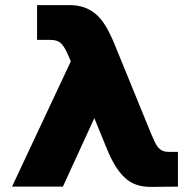

<svg xmlns="http://www.w3.org/2000/svg" viewBox="-20 -730 743 751"><path d="M570 1Q537 1 512 -8Q487 -17 467 -36Q447 -55 430 -83Q413 -111 398 -148L349 -268L226 0H27L257 -490L252 -502Q244 -521 237 -534.5Q230 -548 222 -557Q214 -566 203 -570Q192 -574 176 -574H125V-710H252Q285 -710 311 -700.5Q337 -691 357.5 -672.5Q378 -654 394.5 -626Q411 -598 426 -562L571 -207Q579 -188 585.5 -174.5Q592 -161 599.5 -152.5Q607 -144 616.5 -140Q626 -136 640 -136H676V0Z"/></svg>

Font: Geist Black
Style: Regular
Weight: 400
Designer: Basement.studio, Andrés Briganti, Mateo Zaragoza
Foundry: Basement.studio, Vercel, Andrés Briganti, Guido Ferreyra, Mateo Zaragoza
Version: Version 1.401